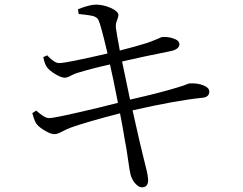

<svg xmlns="http://www.w3.org/2000/svg" viewBox="-20 -760 1040 821"><path d="M586.9 41Q572.3 41 556.6 22.5Q543 5.9 538.1 -14.6Q535.2 -23.4 528.3 -72.3Q521.5 -121.1 516.6 -146.5Q516.6 -147.5 515.6 -150.4Q502.9 -228.5 493.2 -275.4Q355.5 -240.2 281.2 -213.9Q265.6 -208 245.6 -197.3Q225.6 -186.5 213.9 -186.5Q199.2 -185.5 173.8 -200.2Q148.4 -214.8 136.7 -229.5Q127.9 -240.2 118.2 -276.4L134.8 -287.1Q170.9 -254.9 189.5 -254.9Q209 -254.9 310.5 -278.3Q398.4 -297.9 484.4 -320.3Q460.9 -440.4 450.2 -484.4Q371.1 -466.8 307.6 -447.3Q295.9 -443.4 281.2 -435.5Q266.6 -427.7 256.8 -427.7Q242.2 -427.7 216.8 -442.9Q191.4 -458 180.7 -472.7Q170.9 -486.3 165 -515.6L181.6 -523.4Q183.6 -521.5 187.5 -517.6Q213.9 -490.2 233.4 -490.2Q262.7 -490.2 439.5 -531.2Q438.5 -534.2 437.5 -541Q410.2 -657.2 400.4 -675.8Q394.5 -686.5 377.9 -691.4Q367.2 -694.3 341.8 -697.3Q325.2 -699.2 316.4 -700.2L313.5 -720.7Q364.3 -740.2 389.6 -740.2Q421.9 -740.2 453.6 -726.1Q485.4 -711.9 486.3 -696.3Q486.3 -688.5 481.4 -675.8Q473.6 -658.2 475.6 -640.6Q479.5 -612.3 490.2 -555.7Q491.2 -547.9 492.2 -543.9Q558.6 -560.5 608.4 -576.2Q630.9 -584 656.2 -594.7Q669.9 -601.6 673.8 -601.6Q699.2 -603.5 720.7 -595.7Q747.1 -586.9 747.1 -571.3Q747.1 -548.8 708 -541Q594.7 -518.6 502 -497.1Q525.4 -385.7 536.1 -334Q677.7 -366.2 750 -389.6Q764.6 -393.6 778.3 -399.4Q787.1 -403.3 791 -403.3Q824.2 -405.3 849.6 -395Q875 -384.8 875 -369.1Q875 -343.8 843.8 -341.8Q730.5 -330.1 546.9 -288.1Q582 -129.9 594.7 -81.1Q597.7 -70.3 601.6 -53.7Q613.3 -8.8 613.3 10.7Q613.3 41 586.9 41Z"/></svg>

Font: Bpmf Zihi Only R
Style: R
Weight: 400
Foundry: But Ko
Version: Version 1.320